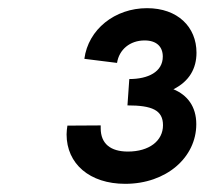

<svg xmlns="http://www.w3.org/2000/svg" viewBox="-20 -932 501 470"><path d="M286.5 -482C387 -482 460.5 -546.5 460.5 -628C460.5 -671.5 438.5 -699.5 404.5 -713.5C443.5 -733 461 -764.5 461 -803C461 -866 415 -912 340 -912C261 -912 196 -860 186.5 -788L266.5 -778C271.5 -810.5 298 -833 334 -833C363.5 -833 378.5 -817.5 378.5 -793.5C378.5 -756 342.5 -738.5 296.5 -738.5L292 -674C352 -674 379 -662.5 379 -625.5C379 -587 345 -561 293 -561C251 -561 226.5 -580 226.5 -618V-625L145 -624.5C144 -617.5 143 -610.5 143 -603C143 -531 199.5 -482 286.5 -482Z"/></svg>

Font: HK Grotesk ExtraBold
Style: Italic
Weight: 800
Italic angle: -16°
Designer: Alfredo Marco Pradil
Foundry: Hanken Design Co.
Version: Version 3.001;FEAKit 1.0